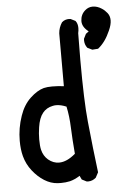

<svg xmlns="http://www.w3.org/2000/svg" viewBox="-56 -830 611 883"><g transform="rotate(-5 250.0 -388.5)"><path d="M189.5 7.8Q182.1 7.8 174.3 7.3Q143.1 5.4 113.3 -13.2Q84.5 -31.2 60.3 -61.8Q36.1 -92.3 25.9 -130.4Q17.6 -162.1 17.6 -201.7Q17.6 -260.7 37.1 -316.4Q53.7 -365.2 85.9 -395.5Q118.2 -425.8 148.9 -434.1Q164.6 -438 188 -438Q211.4 -438 241.7 -434.6V-677.7V-678.2Q243.7 -705.1 258.8 -728Q267.1 -735.4 275.4 -737.8Q283.7 -740.2 289.3 -740.2Q294.9 -740.2 299.3 -739.7L320.8 -729L321.8 -728Q331.5 -715.3 331.5 -695.3Q331.5 -684.1 328.6 -671.4Q327.6 -604.5 327.6 -546.9Q327.6 -358.4 337.4 -262.2Q350.1 -136.2 363.8 -26.4L351.1 -2.4Q335 11.7 314.9 11.7Q312 11.7 308.1 11.2L286.1 0L277.8 -17.6Q254.4 -2.4 231.4 3.4Q211.9 7.8 189.5 7.8ZM189.5 -86.4Q225.6 -86.4 265.1 -120.6Q259.3 -187.5 257.3 -241.5Q255.4 -295.4 245.6 -339.8Q220.2 -350.6 198.7 -350.6Q190.4 -350.6 182.1 -348.6Q153.3 -342.8 136.2 -321.3Q118.2 -299.3 111.8 -255.9Q107.4 -228 107.4 -200.7Q107.4 -169.4 111.8 -151.9Q118.7 -123.5 139.6 -105.5Q162.6 -86.4 189.5 -86.4ZM377.4 -675.8Q348.1 -698.2 348.1 -725.1Q348.1 -726.1 348.1 -726.6Q349.1 -756.3 370.6 -774.4Q385.7 -787.6 405.3 -787.6Q426.8 -787.6 447.3 -773.9Q460.4 -765.6 471.4 -751.7Q482.4 -737.8 482.4 -717.8Q482.4 -697.8 470.2 -670.9Q447.8 -619.6 414.6 -593.3L413.1 -592.3L386.7 -590.3L364.7 -601.1L363.8 -602.1Q352.5 -617.2 352.5 -636.7Q352.5 -639.6 353 -644L363.8 -665.5Z"/></g></svg>

Font: Bakudai
Style: Medium
Weight: 500
Version: Version 1.48